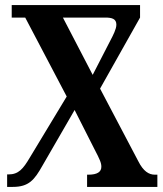

<svg xmlns="http://www.w3.org/2000/svg" viewBox="-20 -734 642 754"><path d="M8 0H30C93 0 115 -27 147 -84L273 -302L350 -150C373 -106 378 -94 378 -79C378 -59 362 -48 327 -48H322V0H598V-48H588C565 -48 543 -61 523 -101L373 -386L530 -665V-714H26V-665H79L242 -355L97 -115C71 -71 53 -49 13 -49H8ZM344 -440 227 -665H393C420 -665 437 -660 437 -637C437 -620 424 -595 414 -576Z"/></svg>

Font: Noto Serif Georgian ExtraCondensed Bold
Style: Regular
Weight: 700
Width: 2
Designer: Monotype Design Team, Akaki Razmadze
Foundry: Google LLC
Version: Version 2.003